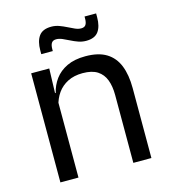

<svg xmlns="http://www.w3.org/2000/svg" viewBox="-102 -748 736 830"><g transform="rotate(-15 266.5 -333.0)"><path d="M473.4 0H392.5V-303.7Q392.5 -343 381.7 -371.5Q371 -399.9 346.7 -415.7Q322.3 -431.4 280.6 -431.4Q242.1 -431.4 213.8 -417Q185.5 -402.5 168 -377.8Q150.5 -353 143.5 -321.5L129 -378.9H146.7Q154.3 -412.1 174.3 -439.3Q194.3 -466.5 228.1 -482.7Q261.9 -498.9 311 -498.9Q369.2 -498.9 404.7 -477.1Q440.3 -455.2 456.8 -413.8Q473.4 -372.3 473.4 -312.6ZM147 0H66.1V-488.2H147L143.4 -371.1L147 -366.3ZM332.7 -562.2Q314.6 -562.2 297.7 -568.2Q280.8 -574.2 265.1 -582.3Q249.4 -590.4 235.2 -596.4Q221 -602.4 208.3 -602.4Q193.8 -602.4 187.6 -593.2Q181.3 -584.1 181.3 -565.4V-556.9H129.7V-573.3Q129.7 -614.4 146.2 -637.4Q162.7 -660.5 201.6 -660.5Q220 -660.5 236.9 -654.3Q253.8 -648.1 269.3 -640.2Q284.8 -632.3 298.9 -626.1Q313 -619.9 325.6 -619.9Q340.5 -619.9 346.5 -629.2Q352.5 -638.5 352.5 -657.3V-665.7H404.3V-648.8Q404.3 -607.4 387.7 -584.8Q371.2 -562.2 332.7 -562.2Z"/></g></svg>

Font: Anek Malayalam Medium
Style: Regular
Weight: 500
Designer: Maithili Shingre (Malayalam) & Yesha Goshar (Latin)
Foundry: Ek Type
Version: Version 1.003